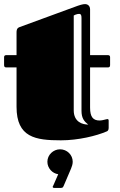

<svg xmlns="http://www.w3.org/2000/svg" viewBox="-20 -670 589 940"><path d="M61 -340V-147C61 3 154 17 278 17C364 17 452 -5 501 -26C505 -27 512 -31 512 -43V-81C512 -84 510 -87 507 -87C500 -87 482 -80 468 -80C436 -80 421 -97 421 -143V-340H509C515 -340 519 -343 519 -351V-390C519 -396 516 -400 509 -400H421V-624C421 -644 406 -650 397 -650C385 -650 369 -645 345 -636L75 -537C62 -532 61 -521 61 -511V-400H10C3 -400 0 -396 0 -390V-351C0 -343 4 -340 10 -340ZM379 -128C379 -91 392 -76 412 -60C385 -60 341 -72 341 -130V-594L349 -598C356 -601 363 -602 367 -602C378 -602 379 -593 379 -580ZM212 122C212 153 236 179 265 183L241 238C239 241 238 243 238 245C238 248 241 250 246 250H278C288 250 289 246 293 237L328 155C332 146 336 133 336 122C336 88 308 61 274 61C241 61 212 88 212 122Z"/></svg>

Font: Fascinate Inline
Style: Regular
Weight: 900
Designer: Astigmatic (AOETI)
Foundry: Astigmatic (AOETI)
Version: Version 1.000